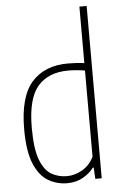

<svg xmlns="http://www.w3.org/2000/svg" viewBox="-56 -848 570 897"><g transform="rotate(-5 228.5 -399.5)"><path d="M223 9Q175 9 134.2 -14.8Q93.5 -38.5 68.8 -96.8Q44 -155 44 -259Q44 -411.5 104.2 -479.8Q164.5 -548 274 -548Q292 -548 312.5 -546.8Q333 -545.5 351 -543V-808H385V0H355L352 -53H348Q330 -28.5 298 -9.8Q266 9 223 9ZM224 -24Q261 -24 296.2 -44.2Q331.5 -64.5 351 -104V-508Q336 -511 314 -513Q292 -515 273 -515Q180 -515 130 -457.8Q80 -400.5 80 -263Q80 -165.5 99.2 -114Q118.5 -62.5 151.2 -43.2Q184 -24 224 -24Z"/></g></svg>

Font: Encode Sans Condensed Thin
Style: Regular
Weight: 100
Width: 3
Designer: Multiple Designers
Foundry: Impallari Type
Version: Version 3.000; ttfautohint (v1.8.3) -l 8 -r 50 -G 200 -x 14 